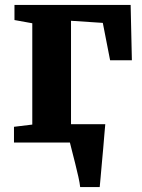

<svg xmlns="http://www.w3.org/2000/svg" viewBox="-20 -576 575 776"><path d="M304 180Q302.5 164.5 296.8 138.8Q291 113 284 85Q277 57 271 33.8Q265 10.5 262.5 0L225 -74H405.5Q404 -60.5 402 -34.5Q400 -8.5 397.2 23Q394.5 54.5 391.5 85.8Q388.5 117 386.5 142.2Q384.5 167.5 383 180ZM36.5 0V-63.5L110.5 -72.5V-482L38.5 -495V-556H508L513 -332.5H425L395.5 -483.5L267 -492V-72.5L380.5 -63.5V0Z"/></svg>

Font: Merriweather ExtraBold
Style: Regular
Weight: 800
Version: Version 2.100